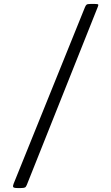

<svg xmlns="http://www.w3.org/2000/svg" viewBox="-20 -800 560 970"><path d="M437 -780H459.5Q474 -780 476 -777.2Q478 -774.5 474 -765L115.5 134Q111.5 144.5 105.8 147.2Q100 150 84.5 150H68.5Q50 150 47 145.2Q44 140.5 48.5 129L409 -763Q413 -773 417.5 -776.5Q422 -780 437 -780Z"/></svg>

Font: Besley* Condensed
Style: Regular
Weight: 400
Width: 3
Designer: Owen Earl
Foundry: indestructible type*
Version: Version 3.000; ttfautohint (v1.8.3)